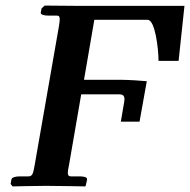

<svg xmlns="http://www.w3.org/2000/svg" viewBox="-20 -667 681 688"><path d="M641 -646H256L140 -647L129 -637L126 -622C125 -615 136 -611 154 -611H184C191 -611 194 -608 194 -598C194 -592 193 -584 191 -572L104 -74C99 -47 97 -35 82 -35H52C34 -35 22 -31 21 -24L18 -8L25 1C25 1 104 -1 145 -1C191 -1 286 1 286 1L288 -5L292 -24C293 -34 276 -35 263 -35H234C227 -35 223 -38 223 -47C223 -53 224 -62 227 -74L271 -329H407C419 -329 426 -325 426 -311C426 -307 425 -302 424 -296L413 -231H480L506 -376C487 -378 437 -381 417 -381H281L318 -596H509C536 -596 548 -492 548 -449H620Z"/></svg>

Font: Linux Libertine O
Style: Bold Italic
Weight: 700
Italic angle: -11.5°
Designer: Philipp H. Poll
Foundry: Philipp H. Poll
Version: Version 4.1.0